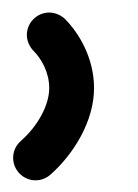

<svg xmlns="http://www.w3.org/2000/svg" viewBox="-20 -728 225 314"><path d="M34.7 -645C47.9 -631.8 60.5 -609.4 60.5 -584C60.5 -555.2 41 -521 13.7 -497.1C5.9 -490.2 1.5 -480.5 1.5 -469.7C1.5 -449.7 18.1 -433.1 38.1 -433.1C47.4 -433.1 55.7 -436.5 62.5 -442.4C100.6 -476.1 133.8 -529.8 133.8 -584C133.8 -633.8 108.4 -674.8 86.4 -696.8C80.6 -702.6 70.8 -707.5 60.5 -707.5C40.5 -707.5 23.9 -690.9 23.9 -670.9C23.9 -660.6 28.8 -650.9 34.7 -645Z"/></svg>

Font: Velvelyne
Style: Regular
Weight: 400
Designer: Manon Van der Borght et Mariel Nils
Foundry: Velvetyne
Version: Version 1.070;Glyphs 3.3.1 (3343)